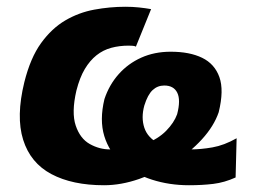

<svg xmlns="http://www.w3.org/2000/svg" viewBox="-20 -537 769 568"><path d="M288 11Q194 11 132 -22Q70 -55 48.5 -123.5Q27 -192 52 -294Q70 -366 101.5 -409.5Q133 -453 173 -476.5Q213 -500 259 -508.5Q305 -517 351 -517Q372 -517 391 -515Q410 -513 427 -510L382 -399Q379 -401 373 -401.5Q367 -402 361 -402Q333 -402 309 -395.5Q285 -389 265.5 -373.5Q246 -358 231 -333Q216 -308 206 -269Q191 -204 204 -165.5Q217 -127 245.5 -111Q274 -95 305 -95Q368 -95 408 -110.5Q448 -126 471.5 -150Q495 -174 504 -199Q515 -241 504.5 -262.5Q494 -284 466 -284Q446 -284 431.5 -270.5Q417 -257 407 -225Q397 -189 407 -159Q417 -129 450.5 -112Q484 -95 544 -95Q574 -95 608.5 -101Q643 -107 680 -128L677 -12Q644 3 611 7Q578 11 539 11Q481 11 429.5 -5.5Q378 -22 340.5 -54.5Q303 -87 288.5 -134.5Q274 -182 289 -244Q303 -286 331 -317.5Q359 -349 398 -366.5Q437 -384 485 -384Q541 -384 578 -366Q615 -348 629 -309Q643 -270 627 -205Q613 -164 577.5 -125Q542 -86 493.5 -56Q445 -26 391.5 -7.5Q338 11 288 11Z"/></svg>

Font: Nunito Sans 7pt Condensed Black
Style: Italic
Weight: 900
Width: 3
Italic angle: -9°
Designer: Vernon Adams
Foundry: Vernon Adams
Version: Version 3.101;gftools[0.9.27]